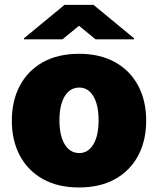

<svg xmlns="http://www.w3.org/2000/svg" viewBox="-20 -779 665 808"><path d="M312.5 9.9Q223.7 9.9 160.5 -25.4Q97.3 -60.7 63.6 -124.1Q29.8 -187.5 29.8 -271.3Q29.8 -355.1 63.6 -418.5Q97.3 -481.9 160.5 -517.2Q223.7 -552.6 312.5 -552.6Q401.3 -552.6 464.5 -517.2Q527.7 -481.9 561.4 -418.5Q595.2 -355.1 595.2 -271.3Q595.2 -187.5 561.4 -124.1Q527.7 -60.7 464.5 -25.4Q401.3 9.9 312.5 9.9ZM313.9 -134.9Q351.2 -134.9 373 -171.7Q394.9 -208.5 394.9 -272.7Q394.9 -337 373 -373.8Q351.2 -410.5 313.9 -410.5Q274.5 -410.5 252.3 -373.8Q230.1 -337 230.1 -272.7Q230.1 -208.5 252.3 -171.7Q274.5 -134.9 313.9 -134.9ZM242.9 -613.6 312.5 -670.5 382.1 -613.6H544V-617.9L373.6 -758.5H251.4L81 -617.9V-613.6Z"/></svg>

Font: Inter UI Black
Style: Regular
Weight: 900
Designer: Rasmus Andersson
Foundry: rsms
Version: 3.2;8d6f07862